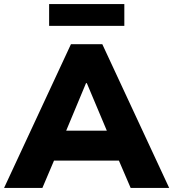

<svg xmlns="http://www.w3.org/2000/svg" viewBox="-33 -922 850 942"><path d="M-13 0 315 -705H469L797 0H608L525 -193L597 -134H185L257 -193L175 0ZM389 -514 273 -236 245 -281H537L510 -236L393 -514ZM208 -795V-902H577V-795Z"/></svg>

Font: Nunito Sans 10pt Black
Style: Regular
Weight: 900
Designer: Vernon Adams
Foundry: Vernon Adams
Version: Version 3.101;gftools[0.9.27]